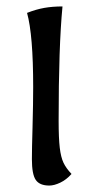

<svg xmlns="http://www.w3.org/2000/svg" viewBox="-20 -567 285 596"><path d="M79 -73Q79 -104 81 -172Q83 -248 83 -297Q83 -458 64 -527Q92 -538 117.5 -542.5Q143 -547 174 -547Q162 -423 162 -192Q162 -138 165.5 -108.5Q169 -79 177 -62Q185 -45 202 -27Q186 -9 167 0Q148 9 133 9Q103 9 91 -8.5Q79 -26 79 -73Z"/></svg>

Font: Mirza
Style: Regular
Weight: 400
Designer: Arabic design by Kourosh Beigpour, Latin design by Eduardo Tunni, engineering by Lasse Fister
Version: Version 1.0010g